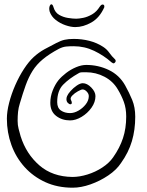

<svg xmlns="http://www.w3.org/2000/svg" viewBox="-20 -861 685 893"><path d="M318 12Q247 12 190.5 -14Q134 -40 94 -84.5Q54 -129 33 -187Q12 -245 12 -309Q12 -342 22.5 -383Q33 -424 51 -465Q69 -506 91.5 -540.5Q114 -575 137 -596Q160 -617 187 -632Q214 -647 242 -661Q263 -672 280.5 -676Q298 -680 323 -680Q361 -680 396 -671Q431 -662 460 -643Q477 -632 488.5 -615.5Q500 -599 515 -585Q518 -582 518 -578Q518 -572 512.5 -568Q507 -564 501 -570H500Q463 -603 418 -624.5Q373 -646 323 -646Q303 -646 287.5 -644.5Q272 -643 254 -634Q209 -610 179.5 -585.5Q150 -561 131.5 -531.5Q113 -502 99.5 -464.5Q86 -427 72 -379Q66 -360 64 -341Q62 -322 62 -299Q62 -279 66.5 -262Q71 -245 76 -227Q102 -145 163 -92Q224 -39 317 -38Q350 -38 387 -49.5Q424 -61 456 -82Q488 -103 506 -129Q537 -173 552 -218.5Q567 -264 567 -319Q567 -357 556 -387Q545 -417 528 -445Q506 -483 466 -504Q426 -525 380 -525H370Q363 -525 357 -524.5Q351 -524 345 -520Q302 -496 274 -467.5Q246 -439 246 -386Q246 -359 263.5 -347Q281 -335 306 -335Q325 -335 345 -346.5Q365 -358 379 -376Q393 -394 393 -414Q393 -425 383.5 -435Q374 -445 364 -445Q358 -445 342.5 -436.5Q327 -428 316 -416.5Q305 -405 310 -396Q314 -389 314 -383Q314 -376 307 -376Q302 -376 295.5 -382.5Q289 -389 289 -400Q289 -407 292 -414Q296 -424 308.5 -438Q321 -452 337 -463Q353 -474 365 -474Q385 -474 404.5 -454Q424 -434 424 -414Q424 -386 405.5 -360Q387 -334 359.5 -317.5Q332 -301 306 -301Q268 -301 241 -322Q214 -343 214 -383Q214 -412 225 -440Q236 -468 252 -488Q266 -505 287.5 -521.5Q309 -538 334 -548.5Q359 -559 381 -559Q437 -559 486 -535.5Q535 -512 562 -464Q581 -430 595 -396Q609 -362 609 -318Q609 -257 593.5 -204.5Q578 -152 543 -103Q522 -71 483.5 -45Q445 -19 401 -3.5Q357 12 318 12ZM330 -735Q310 -735 285 -743.5Q260 -752 239.5 -768Q219 -784 211 -807Q210 -811 209.5 -814.5Q209 -818 209 -821Q209 -829 212 -835Q215 -841 219 -841Q225 -841 229 -827Q236 -803 255 -792Q274 -781 296.5 -777.5Q319 -774 334 -774Q347 -774 367 -778Q387 -782 408 -794Q429 -806 444 -830Q451 -840 457 -840Q467 -840 465 -827Q443 -778 405 -756.5Q367 -735 330 -735Z"/></svg>

Font: Ruge Boogie
Style: Regular
Weight: 400
Designer: Robert E. Leuschke
Foundry: Robert E. Leuschke
Version: Version 1.010; ttfautohint (v1.8.3)